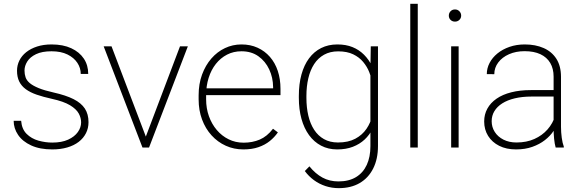

<svg xmlns="http://www.w3.org/2000/svg" viewBox="-20 -770 3031 1002"><path d="M403.3 -131.3Q403.3 -154.8 390.9 -177.7Q378.4 -200.7 345.5 -220.7Q312.5 -240.7 250 -254.4Q205.6 -264.2 171.6 -275.9Q137.7 -287.6 114.7 -304.4Q91.8 -321.3 80.3 -344.7Q68.8 -368.2 68.8 -400.9Q68.8 -429.2 81.1 -454.1Q93.3 -479 116.9 -497.8Q140.6 -516.6 173.8 -527.3Q207 -538.1 249 -538.1Q309.1 -538.1 351.8 -518.3Q394.5 -498.5 417.5 -464.1Q440.4 -429.7 440.4 -384.3H401.4Q401.4 -415 383.8 -441.9Q366.2 -468.8 332.3 -485.6Q298.3 -502.4 249 -502.4Q199.2 -502.4 168 -487.3Q136.7 -472.2 122.3 -449Q107.9 -425.8 107.9 -401.9Q107.9 -382.8 113.5 -366.5Q119.1 -350.1 135.3 -336.4Q151.4 -322.8 181.6 -310.3Q211.9 -297.9 260.3 -287.1Q323.7 -272.9 363.8 -252.7Q403.8 -232.4 422.9 -203.4Q441.9 -174.3 441.9 -132.3Q441.9 -101.1 428.7 -75Q415.5 -48.8 390.9 -29.8Q366.2 -10.7 331.1 -0.5Q295.9 9.8 252.9 9.8Q188 9.8 142.8 -11Q97.7 -31.7 74.5 -65.9Q51.3 -100.1 51.3 -139.6H90.3Q93.8 -96.2 118.9 -71.3Q144 -46.4 180.4 -36.1Q216.8 -25.9 252.9 -25.9Q302.2 -25.9 335.7 -41.3Q369.1 -56.6 386.2 -80.8Q403.3 -105 403.3 -131.3Z M734.9 -41 919.4 -528.3H960.4L757.8 0H726.1ZM562 -528.3 747.6 -40 755.9 0H723.6L521 -528.3Z M1250.5 9.8Q1200.7 9.8 1158.2 -9.5Q1115.7 -28.8 1084 -63.7Q1052.2 -98.6 1034.4 -146.5Q1016.6 -194.3 1016.6 -251.5V-272.9Q1016.6 -332 1034.4 -380.6Q1052.2 -429.2 1083 -464.6Q1113.8 -500 1154.1 -519Q1194.3 -538.1 1240.2 -538.1Q1286.6 -538.1 1324.2 -521Q1361.8 -503.9 1388.7 -473.1Q1415.5 -442.4 1429.7 -399.9Q1443.8 -357.4 1443.8 -306.2V-273.4H1041V-309.1H1405.3V-315.4Q1404.8 -365.2 1385 -407.7Q1365.2 -450.2 1328.6 -476.3Q1292 -502.4 1240.2 -502.4Q1198.7 -502.4 1164.8 -484.9Q1130.9 -467.3 1106.4 -436.3Q1082 -405.3 1068.8 -363.5Q1055.7 -321.8 1055.7 -272.9V-251.5Q1055.7 -204.6 1070.3 -163.6Q1085 -122.6 1111.3 -91.6Q1137.7 -60.5 1173.3 -43Q1209 -25.4 1251.5 -25.4Q1297.4 -25.4 1335.4 -41.5Q1373.5 -57.6 1404.8 -98.1L1430.2 -79.1Q1412.6 -53.7 1387.7 -33.7Q1362.8 -13.7 1328.9 -2Q1294.9 9.8 1250.5 9.8Z M1915 -528.3H1952.6V-8.3Q1952.6 59.6 1927.7 109.1Q1902.8 158.7 1857.2 185.3Q1811.5 211.9 1748 211.9Q1711.9 211.9 1679 201.2Q1646 190.4 1618.4 170.2Q1590.8 149.9 1570.8 122.6L1594.7 98.1Q1626 136.7 1662.8 156.7Q1699.7 176.8 1746.1 176.8Q1800.8 176.8 1837.9 154.3Q1875 131.8 1894 90.6Q1913.1 49.3 1913.1 -7.3V-412.1ZM1539.6 -259.3V-269.5Q1539.6 -331.5 1553.2 -381.1Q1566.9 -430.7 1592.8 -465.6Q1618.7 -500.5 1656 -519.3Q1693.4 -538.1 1740.7 -538.1Q1785.2 -538.1 1819.6 -524.2Q1854 -510.3 1879.6 -484.6Q1905.3 -459 1921.6 -424.6Q1938 -390.1 1946.3 -348.6V-166.5Q1939.9 -129.9 1924.3 -97.9Q1908.7 -65.9 1882.8 -41.7Q1856.9 -17.6 1821.3 -3.9Q1785.6 9.8 1739.7 9.8Q1692.9 9.8 1655.8 -9.8Q1618.7 -29.3 1592.8 -64.9Q1566.9 -100.6 1553.2 -149.9Q1539.6 -199.2 1539.6 -259.3ZM1579.1 -269.5V-259.3Q1579.1 -209 1589.1 -166.5Q1599.1 -124 1619.4 -92.8Q1639.6 -61.5 1670.9 -43.9Q1702.1 -26.4 1743.7 -26.4Q1797.4 -26.4 1834 -45.9Q1870.6 -65.4 1892.6 -97.7Q1914.6 -129.9 1923.3 -168.9V-341.3Q1918 -366.2 1906.7 -394.3Q1895.5 -422.4 1875.2 -446.8Q1855 -471.2 1823.2 -486.6Q1791.5 -502 1744.6 -502Q1702.6 -502 1671.1 -484.4Q1639.6 -466.8 1619.4 -435.5Q1599.1 -404.3 1589.1 -361.8Q1579.1 -319.3 1579.1 -269.5Z M2160.2 -750V0H2121.1V-750Z M2373.5 -528.3V0H2334.5V-528.3ZM2322.3 -688.5Q2322.3 -701.7 2331.3 -711.2Q2340.3 -720.7 2354.5 -720.7Q2368.2 -720.7 2377.4 -711.2Q2386.7 -701.7 2386.7 -688.5Q2386.7 -675.3 2377.4 -666.3Q2368.2 -657.2 2354.5 -657.2Q2340.3 -657.2 2331.3 -666.3Q2322.3 -675.3 2322.3 -688.5Z M2869.1 -97.2V-370.1Q2869.1 -411.6 2851.6 -441.4Q2834 -471.2 2800.3 -487.1Q2766.6 -502.9 2717.8 -502.9Q2672.4 -502.9 2636.5 -487.1Q2600.6 -471.2 2580.1 -443.8Q2559.6 -416.5 2559.6 -382.8L2520.5 -383.3Q2520.5 -413.6 2534.9 -441.4Q2549.3 -469.2 2575.9 -491Q2602.5 -512.7 2638.9 -525.4Q2675.3 -538.1 2718.8 -538.1Q2774.4 -538.1 2817.1 -519.3Q2859.9 -500.5 2883.8 -462.9Q2907.7 -425.3 2907.7 -369.1V-108.4Q2907.7 -80.1 2911.6 -51.3Q2915.5 -22.5 2922.4 -4.9V0H2879.9Q2874.5 -18.6 2871.8 -45.4Q2869.1 -72.3 2869.1 -97.2ZM2881.8 -299.8 2882.8 -266.1H2753.9Q2705.1 -266.1 2666.5 -256.8Q2627.9 -247.6 2601.1 -230.5Q2574.2 -213.4 2560.1 -189.9Q2545.9 -166.5 2545.9 -137.2Q2545.9 -106.9 2562 -81.5Q2578.1 -56.2 2607.4 -41.3Q2636.7 -26.4 2675.3 -26.4Q2728 -26.4 2768.8 -44.7Q2809.6 -63 2837.4 -94.5Q2865.2 -126 2877.9 -167.5L2895 -139.2Q2886.7 -113.3 2869.1 -86.9Q2851.6 -60.5 2823.7 -38.8Q2795.9 -17.1 2758.3 -3.7Q2720.7 9.8 2672.9 9.8Q2622.6 9.8 2585.2 -9Q2547.9 -27.8 2527.3 -60.8Q2506.8 -93.8 2506.8 -136.2Q2506.8 -172.9 2523.4 -203.1Q2540 -233.4 2571.5 -255.1Q2603 -276.9 2648.2 -288.3Q2693.4 -299.8 2750 -299.8Z"/></svg>

Font: Roboto ExtraLight
Style: Regular
Weight: 250
Designer: Christian Robertson
Foundry: Google
Version: Version 3.009; 2024